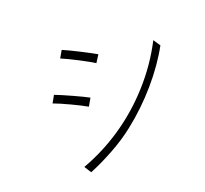

<svg xmlns="http://www.w3.org/2000/svg" viewBox="-147 -939 1251 1170"><g transform="rotate(-30 478.0 -354.0)"><path d="M402.7 -721.9Q435.7 -700.6 495.2 -655.9Q554.7 -611.2 583.1 -587L545.5 -546.2Q518.8 -571 461.3 -614.9Q403.8 -658.7 368.6 -681.1ZM165.8 -35.2Q309.7 -60.7 445.8 -121.8Q582 -182.9 703.1 -278.1Q824.2 -373.2 915.8 -494L937.5 -445Q861.2 -349.4 752.3 -260.3Q643.5 -171.2 520.2 -105.1Q446.4 -65 355.5 -33.9Q264.6 -2.8 185.7 13.8ZM225.1 -508.2Q261 -486.9 323 -444.4Q384.9 -402 409.1 -382.1L373.2 -339.1Q343.8 -364.3 285.3 -405.5Q226.9 -446.7 191.4 -467Z"/></g></svg>

Font: Karasuma Gothic
Style: Light Italic
Weight: 300
Italic angle: 9.39998°
Designer: Rasmus Andersson / Ryoko Nishizuka
Foundry: rsms
Version: Version 1.00